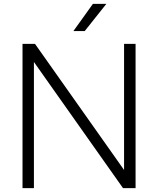

<svg xmlns="http://www.w3.org/2000/svg" viewBox="-20 -965 810 985"><path d="M616.5 -740H675.5V0H611L154 -647V0H95.5V-740H159.5L616.5 -93ZM356.5 -805.5 456.5 -945H525.5L414.5 -805.5Z"/></svg>

Font: Encode Sans Semi Expanded Light
Style: Regular
Weight: 300
Width: 6
Designer: Multiple Designers
Foundry: Impallari Type
Version: Version 2.000